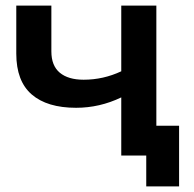

<svg xmlns="http://www.w3.org/2000/svg" viewBox="-20 -554 690 684"><path d="M618 -106V110H501V0H412V-207Q335 -170 251 -170Q148 -170 93 -217.5Q38 -265 38 -363V-534H163V-371Q163 -320 193 -295Q223 -270 278 -270Q348 -270 412 -300V-534H537V-106Z"/></svg>

Font: mBank SemiBold
Style: Regular
Weight: 600
Designer: Julieta Ulanovsky
Foundry: Julieta Ulanovsky
Version: Version 7.200